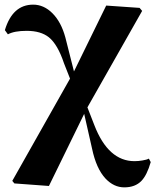

<svg xmlns="http://www.w3.org/2000/svg" viewBox="-20 -581 670 828"><path d="M630 118Q614 174 590 199Q563 227 516 227Q471 227 435 189Q395 146 377 60L343 -90L191 221L42 210L33 199L282 -242L256 -308Q229 -389 191 -420Q156 -448 95 -448Q42 -448 14 -433L1 -451Q34 -561 123 -561Q169 -561 206 -524Q244 -486 262 -419L299 -273L438 -557L582 -547L593 -534L357 -118L387 -41Q447 114 560 114Q577 114 594 111Q613 108 622 103Z"/></svg>

Font: Source Han Serif SC Heavy
Style: Regular
Weight: 900
Designer: Ryoko NISHIZUKA  (kana & ideographs); Frank Grießhammer (Latin, Greek & Cyrillic); Wenlong ZHANG  (bopomofo); Sandoll Co
Foundry: Adobe Systems Incorporated
Version: Version 1.001 October 20, 2017